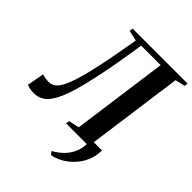

<svg xmlns="http://www.w3.org/2000/svg" viewBox="-280 -889 1251 1251"><g transform="rotate(45 345.0 -263.5)"><path d="M623.5 -40.5Q624 11 605.2 55Q586.5 99 555.2 132.8Q524 166.5 486 188Q448 209.5 410 216L394 194Q431 175 463.5 142.5Q496 110 513.2 64.2Q530.5 18.5 520.5 -40.5ZM321.5 -704 310.5 -633.5Q295 -534.5 277.8 -444.5Q260.5 -354.5 242.2 -279Q224 -203.5 204 -148Q176 -69.5 139 -29.8Q102 10 42.5 10Q24 10 7.5 6.5Q-9 3 -20 -2.5L2 -119Q18.5 -115 32.5 -112.8Q46.5 -110.5 57 -110Q90 -109.5 110.8 -127.2Q131.5 -145 147.5 -176.5Q162.5 -207 176.5 -250Q190.5 -293 204.2 -350Q218 -407 232.2 -478.2Q246.5 -549.5 261.5 -637L273 -703L200 -719L203.5 -743H710L707 -719L639 -703.5L548 -39.5L617.5 -23L614 0H334L337 -24L410 -39.5L501 -704Z"/></g></svg>

Font: Merriweather 120pt SemiBold
Style: Italic
Weight: 600
Italic angle: -7.8°
Version: Version 2.101